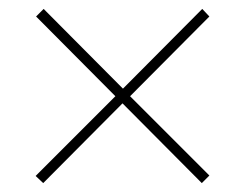

<svg xmlns="http://www.w3.org/2000/svg" viewBox="-20 -569 551 431"><path d="M434 -549 450 -532 272 -353 450 -175 433 -158 255 -337 77 -158 60 -174 239 -353 61 -532 78 -549 256 -370Z"/></svg>

Font: Noto Sans Bengali SemiCondensed Thin
Style: Regular
Weight: 100
Width: 4
Designer: Joana Ranito - Universal Thirst; Jelle Bosma - Monotype Design Team
Foundry: Universal Thirst ehf.
Version: Version 3.000; ttfautohint (v1.8.4.7-5d5b)